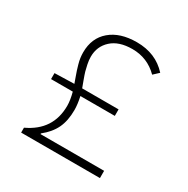

<svg xmlns="http://www.w3.org/2000/svg" viewBox="-150 -785 900 918"><g transform="rotate(30 300.0 -325.5)"><path d="M85 0V-27Q212 -86 212 -221Q212 -251 201 -293H81V-326L189 -329Q186 -338 178.5 -358.5Q171 -379 167.5 -390Q164 -401 159 -418.5Q154 -436 152 -451Q150 -466 150 -481Q150 -560 203.5 -605.5Q257 -651 349 -651Q454 -651 518 -580L489 -553Q430 -612 347 -612Q273 -612 232.5 -575Q192 -538 192 -481Q192 -462 196.5 -440.5Q201 -419 204.5 -406.5Q208 -394 218.5 -365.5Q229 -337 232 -329H433V-293H243Q252 -252 252 -221Q252 -161 232 -119.5Q212 -78 169 -44V-40H520V0Z"/></g></svg>

Font: TypoPRO Source Code Pro
Style: Regular
Weight: 300
Monospace: yes
Designer: Paul D. Hunt, Teo Tuominen
Foundry: Adobe Systems Incorporated
Version: Version 2.010;PS 1.0;hotconv 1.0.84;makeotf.lib2.5.63406